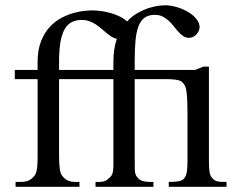

<svg xmlns="http://www.w3.org/2000/svg" viewBox="-20 -715 911 735"><path d="M626 0V-18.6Q650.4 -18.6 664.6 -21.2Q678.7 -23.9 685.5 -32.7Q689 -37.1 691.2 -42.5Q693.4 -47.9 694.8 -55.7Q696.3 -63.5 697 -74.5Q697.8 -85.4 697.8 -101.1V-273.4Q697.8 -303.2 697 -324.2Q696.3 -345.2 694.6 -359.1Q692.9 -373 690.2 -380.9Q687.5 -388.7 684.1 -393.1Q681.2 -396 678.7 -399.4Q676.3 -402.8 669.4 -405.8Q662.6 -408.7 649.2 -410.4Q635.7 -412.1 611.3 -412.1H495.6V-118.7Q495.6 -87.4 496.1 -66.4Q496.6 -45.4 504.9 -37.6Q512.7 -26.4 524.9 -22.5Q537.1 -18.6 552.7 -18.6H567.4V0H345.7V-18.6H360.8Q372.6 -18.6 380.1 -21.2Q387.7 -23.9 398.4 -33.7Q404.8 -39.1 408 -44.9Q411.1 -50.8 412.6 -60.1Q414.1 -69.3 414.1 -83V-412.1H206.1V-118.7Q206.1 -87.4 209 -67.4Q211.9 -47.4 220.2 -39.6Q236.3 -18.6 268.6 -18.6H284.2V0H39.6V-18.6H59.6Q71.3 -18.6 82 -21.2Q92.8 -23.9 104 -33.7Q109.9 -39.1 113.8 -44.9Q117.7 -50.8 119.9 -60.1Q122.1 -69.3 123 -83.3Q124 -97.2 124 -118.7V-412.1H36.6V-447.3H124V-477.5Q124 -524.4 137.2 -557.4Q150.4 -590.3 170.9 -612.3Q191.4 -634.3 216.1 -647Q240.7 -659.7 263.9 -665.8Q287.1 -671.9 305.4 -673.6Q323.7 -675.3 331.5 -675.3Q348.1 -675.3 367.4 -672.6Q386.7 -669.9 405.3 -664.6Q423.8 -659.2 439.9 -651.1Q456.1 -643.1 466.3 -632.8Q485.8 -653.8 508.1 -666Q530.3 -678.2 550.8 -684.6Q571.3 -690.9 587.6 -692.9Q604 -694.8 611.3 -694.8Q632.8 -694.8 656.2 -688Q679.7 -681.2 699.2 -669.7Q718.8 -658.2 731.4 -642.8Q744.1 -627.4 744.1 -610.8Q744.1 -604.5 741.2 -597.4Q738.3 -590.3 732.9 -584.2Q727.5 -578.1 720.2 -574.2Q712.9 -570.3 704.6 -570.3Q691.9 -569.8 682.1 -576.4Q672.4 -583 663.3 -592.8Q654.3 -602.5 645.5 -614Q636.7 -625.5 626.2 -635.3Q615.7 -645 602.8 -651.6Q589.8 -658.2 572.8 -658.2Q549.3 -658.2 534.4 -647.9Q519.5 -637.7 510.7 -616Q502 -594.2 498.8 -560.5Q495.6 -526.9 495.6 -479.5V-447.3H727.1L758.3 -460H779.8V-101.1Q779.8 -71.3 782.2 -56.4Q784.7 -41.5 791.5 -34.7Q795.9 -29.3 800.3 -26.1Q804.7 -22.9 810.5 -21.2Q816.4 -19.5 825.2 -19Q834 -18.6 847.2 -18.6V0ZM206.1 -447.3H414.1V-477.5Q414.1 -503.9 417.5 -525.9Q420.9 -547.9 427.2 -566.4Q416.5 -568.4 406.7 -574.7Q397 -581.1 387.2 -589.1Q377.4 -597.2 367.2 -606Q356.9 -614.7 345.7 -622.1Q334.5 -629.4 321.5 -634Q308.6 -638.7 293 -638.7Q246.1 -638.7 226.1 -600.8Q206.1 -563 206.1 -479.5Z"/></svg>

Font: Doulos SIL Afr
Style: Regular
Weight: 400
Designer: Walt Agee, Victor Gaultney, Peter Martin, Debbi Hosken, Becca Hirsbrunner
Foundry: SIL International
Version: Version 5.000